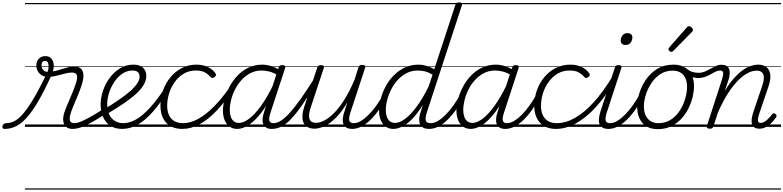

<svg xmlns="http://www.w3.org/2000/svg" viewBox="-208 -1058 6533 1601"><path d="M-170 17Q-181 17 -185.5 9.5Q-190 2 -187.5 -7Q-185 -16 -177.5 -23.5Q-170 -31 -157 -31Q-127 -31 -98.5 -43Q-70 -55 -40.5 -83Q-11 -111 22 -157.5Q55 -204 93.5 -273Q132 -342 178 -437L221 -431Q162 -301 111.5 -214.5Q61 -128 15 -77Q-31 -26 -76 -4.5Q-121 17 -170 17ZM400 17Q371 17 353 6.5Q335 -4 326.5 -23Q318 -42 318.5 -66.5Q319 -91 328 -119Q335 -140 347.5 -170.5Q360 -201 375.5 -236.5Q391 -272 405 -307.5Q419 -343 428 -374Q440 -413 432 -433Q424 -453 393 -453Q370 -453 346 -447.5Q322 -442 297 -435Q272 -428 246.5 -422.5Q221 -417 195 -417Q164 -417 141.5 -430Q119 -443 107 -464.5Q95 -486 95 -511Q95 -546 115.5 -568Q136 -590 170 -590Q202 -590 219 -571.5Q236 -553 239.5 -524Q243 -495 232 -463Q251 -465 273.5 -471.5Q296 -478 319.5 -485.5Q343 -493 366.5 -498.5Q390 -504 411 -504Q444 -504 463 -489Q482 -474 486.5 -444Q491 -414 479 -369Q471 -340 457.5 -304.5Q444 -269 428.5 -232.5Q413 -196 400 -164.5Q387 -133 381 -112Q369 -72 375.5 -51.5Q382 -31 414 -31Q424 -31 427.5 -23.5Q431 -16 429 -7Q427 2 420 9.5Q413 17 400 17ZM189 -459Q196 -478 197 -499Q198 -520 192 -535Q186 -550 168 -550Q153 -550 145.5 -540Q138 -530 138 -514Q138 -491 152 -475Q166 -459 189 -459ZM0 513H568V523H0ZM0 -20H568V0H0ZM0 -505H568V-500H0ZM0 -1033H568V-1023H0Z M399 17Q389 17 384 9.5Q379 2 380.5 -7Q382 -16 390.5 -23.5Q399 -31 414 -31Q431 -31 458.5 -41Q486 -51 531.5 -75.5Q577 -100 646 -144Q655 -149 662 -146Q669 -143 673 -135Q677 -127 675 -118Q673 -109 664 -103Q591 -56 541 -29.5Q491 -3 457.5 7Q424 17 399 17ZM567 513V523ZM567 -20V0ZM567 -505V-500ZM567 -1033V-1023Z M664 -149Q735 -192 789.5 -230Q844 -268 881 -301Q918 -334 937 -363.5Q956 -393 956 -418Q956 -443 941.5 -456.5Q927 -470 898 -470Q850 -470 811 -443Q772 -416 744 -373Q716 -330 701 -282Q686 -234 686 -191Q686 -153 695.5 -123Q705 -93 722.5 -73Q740 -53 764.5 -42Q789 -31 819 -31Q829 -31 833 -23.5Q837 -16 835 -6.5Q833 3 826.5 10Q820 17 811 17Q751 17 711 -10Q671 -37 651 -83.5Q631 -130 631 -187Q631 -240 650 -298.5Q669 -357 705 -406.5Q741 -456 791.5 -487.5Q842 -519 905 -519Q943 -519 966.5 -506Q990 -493 1001 -471.5Q1012 -450 1012 -425Q1012 -389 991.5 -353Q971 -317 930.5 -279Q890 -241 828 -198.5Q766 -156 682 -106ZM568 513H1056V523H568ZM568 -20H1056V0H568ZM568 -505H1056V-500H568ZM568 -1033H1056V-1023H568Z M810 17Q799 17 794 10Q789 3 790.5 -6.5Q792 -16 799.5 -23.5Q807 -31 819 -31Q870 -31 924.5 -61Q979 -91 1041.5 -158.5Q1104 -226 1177 -339Q1182 -346 1190.5 -344.5Q1199 -343 1204.5 -336Q1210 -329 1206 -322Q1133 -201 1066.5 -126Q1000 -51 937.5 -17Q875 17 810 17ZM1055 513V523ZM1055 -20V0ZM1055 -505V-500ZM1055 -1033V-1023Z M1314 17Q1224 17 1177 -35.5Q1130 -88 1130 -176Q1130 -242 1151.5 -303.5Q1173 -365 1213 -413.5Q1253 -462 1308 -490.5Q1363 -519 1430 -519Q1486 -519 1527 -498.5Q1568 -478 1588 -447Q1595 -438 1593 -431Q1591 -424 1581 -415Q1570 -408 1562 -408Q1554 -408 1547 -416Q1528 -439 1500 -454.5Q1472 -470 1424 -470Q1369 -470 1325.5 -444.5Q1282 -419 1250.5 -376Q1219 -333 1202.5 -280.5Q1186 -228 1186 -175Q1186 -132 1200.5 -99.5Q1215 -67 1244.5 -49Q1274 -31 1319 -31Q1330 -31 1334.5 -23.5Q1339 -16 1338 -6.5Q1337 3 1330.5 10Q1324 17 1314 17ZM1056 513H1591V523H1056ZM1056 -20H1591V0H1056ZM1056 -505H1591V-500H1056ZM1056 -1033H1591V-1023H1056Z M1312 17Q1303 17 1298.5 10Q1294 3 1295 -6.5Q1296 -16 1301.5 -23.5Q1307 -31 1318 -31Q1379 -31 1443.5 -66Q1508 -101 1575.5 -169Q1643 -237 1712 -336Q1718 -344 1727 -342Q1736 -340 1741.5 -332.5Q1747 -325 1741 -317Q1668 -208 1597 -133.5Q1526 -59 1455 -21Q1384 17 1312 17ZM1591 513V523ZM1591 -20V0ZM1591 -505V-500ZM1591 -1033V-1023Z M1770 17Q1734 17 1707.5 -1.5Q1681 -20 1666 -54.5Q1651 -89 1651 -136Q1651 -180 1665 -232Q1679 -284 1705.5 -334.5Q1732 -385 1772 -427Q1812 -469 1864 -494Q1916 -519 1980 -519Q2017 -519 2056.5 -506Q2096 -493 2128 -470L2115 -427Q2072 -453 2037.5 -461.5Q2003 -470 1973 -470Q1923 -470 1881 -448.5Q1839 -427 1806.5 -391.5Q1774 -356 1752 -312.5Q1730 -269 1719 -224.5Q1708 -180 1708 -141Q1708 -109 1716.5 -84.5Q1725 -60 1742 -46.5Q1759 -33 1784 -33Q1823 -33 1870 -68.5Q1917 -104 1969 -176Q2021 -248 2073 -356L2089 -318Q2032 -199 1976 -125Q1920 -51 1868 -17Q1816 17 1770 17ZM2058 17Q2031 17 2013.5 7Q1996 -3 1988 -21.5Q1980 -40 1981.5 -65Q1983 -90 1993 -121L2115 -494Q2119 -506 2126 -510.5Q2133 -515 2146 -515Q2163 -515 2168.5 -508Q2174 -501 2169 -489L2048 -120Q2032 -72 2038 -51.5Q2044 -31 2072 -31Q2082 -31 2086 -23.5Q2090 -16 2088.5 -7Q2087 2 2079.5 9.5Q2072 17 2058 17ZM1591 513H2226V523H1591ZM1591 -20H2226V0H1591ZM1591 -505H2226V-500H1591ZM1591 -1033H2226V-1023H1591Z M2058 17Q2048 17 2043 9.5Q2038 2 2039.5 -7Q2041 -16 2049.5 -23.5Q2058 -31 2073 -31Q2102 -31 2135 -52Q2168 -73 2208 -117Q2248 -161 2298.5 -232Q2349 -303 2412 -403Q2418 -414 2427.5 -412.5Q2437 -411 2442.5 -403Q2448 -395 2442 -385Q2372 -271 2319 -193.5Q2266 -116 2222.5 -69.5Q2179 -23 2139.5 -3Q2100 17 2058 17ZM2226 513V523ZM2226 -20V0ZM2226 -505V-500ZM2226 -1033V-1023Z M2415 15Q2374 15 2347.5 -4Q2321 -23 2315 -63.5Q2309 -104 2329 -168L2437 -494Q2442 -506 2448 -510.5Q2454 -515 2468 -515Q2484 -515 2490 -509Q2496 -503 2492 -491L2383 -162Q2369 -121 2369 -92Q2369 -63 2383.5 -48.5Q2398 -34 2428 -34Q2459 -34 2497 -53.5Q2535 -73 2577.5 -115.5Q2620 -158 2663 -226Q2706 -294 2748 -392L2781 -497Q2786 -509 2792 -513Q2798 -517 2812 -517Q2828 -517 2834.5 -511.5Q2841 -506 2837 -494L2715 -123Q2699 -74 2704.5 -52.5Q2710 -31 2743 -31Q2753 -31 2757 -23.5Q2761 -16 2759.5 -7Q2758 2 2750.5 9.5Q2743 17 2729 17Q2702 17 2684.5 8Q2667 -1 2658.5 -17.5Q2650 -34 2650 -57.5Q2650 -81 2658 -109L2689 -206Q2654 -145 2617 -102.5Q2580 -60 2544 -34Q2508 -8 2475 3.5Q2442 15 2415 15ZM2226 513H2897V523H2226ZM2226 -20H2897V0H2226ZM2226 -505H2897V-500H2226ZM2226 -1033H2897V-1023H2226Z M2728 17Q2718 17 2713 9.5Q2708 2 2709.5 -7Q2711 -16 2719.5 -23.5Q2728 -31 2743 -31Q2770 -31 2801.5 -49.5Q2833 -68 2866 -101Q2899 -134 2931 -179Q2963 -224 2992 -277Q2997 -287 3006 -286Q3015 -285 3021 -278.5Q3027 -272 3023 -262Q2992 -200 2956.5 -149Q2921 -98 2883.5 -61Q2846 -24 2807 -3.5Q2768 17 2728 17ZM2896 513V523ZM2896 -20V0ZM2896 -505V-500ZM2896 -1033V-1023Z M3072 17Q3036 17 3009 -1.5Q2982 -20 2967.5 -54.5Q2953 -89 2953 -136Q2953 -181 2966.5 -233Q2980 -285 3007 -336Q3034 -387 3074 -428Q3114 -469 3166 -494Q3218 -519 3282 -519Q3314 -519 3349 -509Q3384 -499 3413 -480L3589 -1017Q3593 -1029 3599.5 -1033.5Q3606 -1038 3620 -1038Q3637 -1038 3642.5 -1031Q3648 -1024 3643 -1012L3352 -123Q3336 -74 3342.5 -52.5Q3349 -31 3384 -31Q3392 -31 3396 -23.5Q3400 -16 3398.5 -7Q3397 2 3390 9.5Q3383 17 3370 17Q3342 17 3324 8Q3306 -1 3297 -17Q3288 -33 3287.5 -56Q3287 -79 3294 -107L3318 -183Q3274 -112 3231 -68Q3188 -24 3148 -3.5Q3108 17 3072 17ZM3086 -33Q3124 -33 3170 -67Q3216 -101 3266.5 -169Q3317 -237 3367 -339L3399 -436Q3362 -457 3332 -463.5Q3302 -470 3275 -470Q3225 -470 3183 -448.5Q3141 -427 3108.5 -391.5Q3076 -356 3054 -312.5Q3032 -269 3020.5 -224.5Q3009 -180 3009 -141Q3009 -109 3017.5 -84.5Q3026 -60 3043.5 -46.5Q3061 -33 3086 -33ZM2897 513H3538V523H2897ZM2897 -20H3538V0H2897ZM2897 -505H3538V-500H2897ZM2897 -1033H3538V-1023H2897Z M3370 17Q3360 17 3355 9.5Q3350 2 3351.5 -7Q3353 -16 3361.5 -23.5Q3370 -31 3385 -31Q3412 -31 3443.5 -49.5Q3475 -68 3508 -101Q3541 -134 3573 -179Q3605 -224 3634 -277Q3639 -287 3648 -286Q3657 -285 3663 -278.5Q3669 -272 3665 -262Q3634 -200 3598.5 -149Q3563 -98 3525.5 -61Q3488 -24 3449 -3.5Q3410 17 3370 17ZM3538 513V523ZM3538 -20V0ZM3538 -505V-500ZM3538 -1033V-1023Z M3717 17Q3681 17 3654.5 -1.5Q3628 -20 3613 -54.5Q3598 -89 3598 -136Q3598 -180 3612 -232Q3626 -284 3652.5 -334.5Q3679 -385 3719 -427Q3759 -469 3811 -494Q3863 -519 3927 -519Q3964 -519 4003.5 -506Q4043 -493 4075 -470L4062 -427Q4019 -453 3984.5 -461.5Q3950 -470 3920 -470Q3870 -470 3828 -448.5Q3786 -427 3753.5 -391.5Q3721 -356 3699 -312.5Q3677 -269 3666 -224.5Q3655 -180 3655 -141Q3655 -109 3663.5 -84.5Q3672 -60 3689 -46.5Q3706 -33 3731 -33Q3770 -33 3817 -68.5Q3864 -104 3916 -176Q3968 -248 4020 -356L4036 -318Q3979 -199 3923 -125Q3867 -51 3815 -17Q3763 17 3717 17ZM4005 17Q3978 17 3960.5 7Q3943 -3 3935 -21.5Q3927 -40 3928.5 -65Q3930 -90 3940 -121L4062 -494Q4066 -506 4073 -510.5Q4080 -515 4093 -515Q4110 -515 4115.5 -508Q4121 -501 4116 -489L3995 -120Q3979 -72 3985 -51.5Q3991 -31 4019 -31Q4029 -31 4033 -23.5Q4037 -16 4035.5 -7Q4034 2 4026.5 9.5Q4019 17 4005 17ZM3538 513H4173V523H3538ZM3538 -20H4173V0H3538ZM3538 -505H4173V-500H3538ZM3538 -1033H4173V-1023H3538Z M4005 17Q3995 17 3990 9.5Q3985 2 3986.5 -7Q3988 -16 3996.5 -23.5Q4005 -31 4020 -31Q4047 -31 4078.5 -49.5Q4110 -68 4143 -101Q4176 -134 4208 -179Q4240 -224 4269 -277Q4274 -287 4283 -286Q4292 -285 4298 -278.5Q4304 -272 4300 -262Q4269 -200 4233.5 -149Q4198 -98 4160.5 -61Q4123 -24 4084 -3.5Q4045 17 4005 17ZM4173 513V523ZM4173 -20V0ZM4173 -505V-500ZM4173 -1033V-1023Z M4431 17Q4341 17 4294 -35.5Q4247 -88 4247 -176Q4247 -242 4268.5 -303.5Q4290 -365 4330 -413.5Q4370 -462 4425 -490.5Q4480 -519 4547 -519Q4603 -519 4644 -498.5Q4685 -478 4705 -447Q4712 -438 4710 -431Q4708 -424 4698 -415Q4687 -408 4679 -408Q4671 -408 4664 -416Q4645 -439 4617 -454.5Q4589 -470 4541 -470Q4486 -470 4442.5 -444.5Q4399 -419 4367.5 -376Q4336 -333 4319.5 -280.5Q4303 -228 4303 -175Q4303 -132 4317.5 -99.5Q4332 -67 4361.5 -49Q4391 -31 4436 -31Q4447 -31 4451.5 -23.5Q4456 -16 4455 -6.5Q4454 3 4447.5 10Q4441 17 4431 17ZM4173 513H4708V523H4173ZM4173 -20H4708V0H4173ZM4173 -505H4708V-500H4173ZM4173 -1033H4708V-1023H4173Z M4427 17Q4415 17 4409.5 10Q4404 3 4405 -6.5Q4406 -16 4413 -23.5Q4420 -31 4434 -31Q4511 -31 4589.5 -76.5Q4668 -122 4745 -208Q4822 -294 4896 -415Q4901 -422 4910 -419.5Q4919 -417 4924 -409.5Q4929 -402 4923 -393Q4848 -262 4765.5 -170.5Q4683 -79 4597.5 -31Q4512 17 4427 17ZM4708 513V523ZM4708 -20V0ZM4708 -505V-500ZM4708 -1033V-1023Z M4866 17Q4837 17 4818.5 7Q4800 -3 4792 -21.5Q4784 -40 4786 -66.5Q4788 -93 4798 -125L4919 -494Q4923 -506 4929 -510.5Q4935 -515 4949 -515Q4965 -515 4971 -509Q4977 -503 4973 -491L4853 -124Q4837 -75 4842 -53Q4847 -31 4880 -31Q4890 -31 4894.5 -23.5Q4899 -16 4897.5 -7Q4896 2 4888 9.5Q4880 17 4866 17ZM5008 -683Q4990 -683 4979 -692Q4968 -701 4968 -719Q4968 -743 4982.5 -762.5Q4997 -782 5025 -782Q5042 -782 5053.5 -773Q5065 -764 5065 -745Q5065 -722 5050.5 -702.5Q5036 -683 5008 -683ZM4708 513H5033V523H4708ZM4708 -20H5033V0H4708ZM4708 -505H5033V-500H4708ZM4708 -1033H5033V-1023H4708Z M4865 17Q4855 17 4850 9.5Q4845 2 4846.5 -7Q4848 -16 4856.5 -23.5Q4865 -31 4880 -31Q4907 -31 4938.5 -49.5Q4970 -68 5003 -101Q5036 -134 5068 -179Q5100 -224 5129 -277Q5134 -287 5143 -286Q5152 -285 5158 -278.5Q5164 -272 5160 -262Q5129 -200 5093.5 -149Q5058 -98 5020.5 -61Q4983 -24 4944 -3.5Q4905 17 4865 17ZM5033 513V523ZM5033 -20V0ZM5033 -505V-500ZM5033 -1033V-1023Z M5277 19Q5221 19 5182.5 -4.5Q5144 -28 5124.5 -70.5Q5105 -113 5105 -168Q5105 -222 5124 -283Q5143 -344 5181 -398Q5219 -452 5275.5 -485.5Q5332 -519 5408 -519Q5463 -519 5501 -497Q5539 -475 5559 -434.5Q5579 -394 5579 -340Q5579 -298 5567.5 -249.5Q5556 -201 5532.5 -153.5Q5509 -106 5472.5 -67Q5436 -28 5387.5 -4.5Q5339 19 5277 19ZM5283 -31Q5342 -31 5387 -61Q5432 -91 5461.5 -137.5Q5491 -184 5506 -236.5Q5521 -289 5521 -333Q5521 -376 5507.5 -406Q5494 -436 5467 -452.5Q5440 -469 5401 -469Q5343 -469 5298.5 -440Q5254 -411 5223.5 -365Q5193 -319 5177 -267Q5161 -215 5161 -171Q5161 -128 5175.5 -96.5Q5190 -65 5217 -48Q5244 -31 5283 -31ZM5033 513H5634V523H5033ZM5033 -20H5634V0H5033ZM5033 -505H5634V-500H5033ZM5033 -1033H5634V-1023H5033Z M5611 -407Q5595 -407 5575 -412.5Q5555 -418 5536.5 -427Q5518 -436 5504 -447Q5495 -454 5493.5 -462.5Q5492 -471 5495 -477.5Q5498 -484 5505 -486Q5512 -488 5521 -481Q5549 -462 5572.5 -456.5Q5596 -451 5616 -451Q5645 -451 5669.5 -461.5Q5694 -472 5716 -484.5Q5738 -497 5760.5 -507.5Q5783 -518 5807 -518Q5817 -518 5821.5 -510.5Q5826 -503 5824.5 -494Q5823 -485 5816 -477.5Q5809 -470 5797 -470Q5779 -470 5759 -460.5Q5739 -451 5717 -438Q5695 -425 5668.5 -416Q5642 -407 5611 -407ZM5635 513V523ZM5635 -20V0ZM5635 -505V-500ZM5635 -1033V-1023Z M5389 -625Q5383 -625 5374.5 -632Q5366 -639 5366 -646Q5366 -650 5367.5 -654Q5369 -658 5373 -663L5517 -827Q5522 -834 5527 -837Q5532 -840 5537 -840Q5544 -840 5552 -835Q5560 -830 5565 -822.5Q5570 -815 5570 -808Q5570 -803 5568.5 -799.5Q5567 -796 5562 -792L5407 -634Q5397 -625 5389 -625Z M5710 15Q5698 15 5690.5 10Q5683 5 5686 -6L5814 -401Q5825 -436 5821.5 -453Q5818 -470 5797 -470Q5787 -470 5783 -477.5Q5779 -485 5780.5 -494Q5782 -503 5789.5 -510.5Q5797 -518 5808 -518Q5833 -518 5848.5 -509.5Q5864 -501 5871 -485.5Q5878 -470 5877 -448Q5876 -426 5869 -400L5836 -299Q5872 -360 5909 -402Q5946 -444 5981.5 -470Q6017 -496 6050.5 -507.5Q6084 -519 6113 -519Q6155 -519 6181.5 -499.5Q6208 -480 6214.5 -439Q6221 -398 6199 -334L6122 -107Q6114 -81 6112.5 -64.5Q6111 -48 6116.5 -40.5Q6122 -33 6134 -33Q6152 -33 6169 -44Q6186 -55 6202 -71.5Q6218 -88 6230 -104Q6235 -112 6241 -113.5Q6247 -115 6256 -109Q6267 -102 6267.5 -95.5Q6268 -89 6264 -81Q6252 -63 6231.5 -40Q6211 -17 6183.5 -1Q6156 15 6124 15Q6099 15 6084 5.5Q6069 -4 6063 -22.5Q6057 -41 6060 -66Q6063 -91 6073 -122L6148 -343Q6162 -384 6161.5 -412Q6161 -440 6145.5 -454.5Q6130 -469 6099 -469Q6068 -469 6029.5 -450Q5991 -431 5948.5 -389Q5906 -347 5862.5 -280Q5819 -213 5777 -116L5741 -4Q5738 6 5731.5 10.5Q5725 15 5710 15ZM5634 513H6305V523H5634ZM5634 -20H6305V0H5634ZM5634 -505H6305V-500H5634ZM5634 -1033H6305V-1023H5634Z"/></svg>

Font: Playwrite IN Guides
Style: Regular
Weight: 400
Designer: Veronika Burian, José Scaglione
Foundry: TypeTogether
Version: Version 1.003